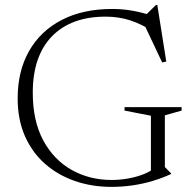

<svg xmlns="http://www.w3.org/2000/svg" viewBox="-20 -720 758 750"><path d="M624 -67.5 648.5 -42.5V-40.5Q616.5 -25.5 579 -14Q541.5 -2.5 500 3.8Q458.5 10 415.5 10Q339 10 272.5 -13Q206 -36 155.8 -80.2Q105.5 -124.5 77.2 -188.8Q49 -253 49 -336Q49 -442 93.5 -520.5Q138 -599 221 -642Q304 -685 418.5 -685Q459 -685 497.2 -678.2Q535.5 -671.5 578.5 -657.5L547 -659L589 -700.5H594.5L629.5 -479.5L613.5 -476L536 -640L583 -594.5Q533 -626 488.5 -640.5Q444 -655 392.5 -655Q325.5 -655 273 -635.8Q220.5 -616.5 183.5 -578.8Q146.5 -541 127.2 -485.8Q108 -430.5 108 -358Q108 -247.5 149 -171.5Q190 -95.5 260 -56.2Q330 -17 416 -17Q448.5 -17 481.8 -23Q515 -29 543.2 -40.5Q571.5 -52 587 -67L569.5 -31.5V-268L466.5 -288V-301.5H689.5V-288L624 -269.5Z"/></svg>

Font: Newsreader 24pt Light
Style: Regular
Weight: 300
Designer: Hugues Gentile
Foundry: Production Type
Version: Version 1.003